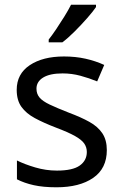

<svg xmlns="http://www.w3.org/2000/svg" viewBox="-20 -786 519 816"><path d="M434 -148Q434 -70 376 -30Q318 10 220 10Q164 10 123.5 1Q83 -8 52 -24V-104Q84 -88 129.5 -74.5Q175 -61 222 -61Q289 -61 319 -82.5Q349 -104 349 -140Q349 -160 338 -176Q327 -192 298.5 -208Q270 -224 217 -244Q165 -264 128 -284Q91 -304 71 -332Q51 -360 51 -404Q51 -472 106.5 -509Q162 -546 252 -546Q301 -546 343.5 -536.5Q386 -527 423 -510L393 -440Q359 -454 322 -464Q285 -474 246 -474Q192 -474 163.5 -456.5Q135 -439 135 -409Q135 -387 148 -371.5Q161 -356 191.5 -341.5Q222 -327 273 -307Q324 -288 360 -268Q396 -248 415 -219.5Q434 -191 434 -148ZM388 -756Q376 -738 351 -709.5Q326 -681 297.5 -652.5Q269 -624 245 -606H187V-618Q202 -637 219.5 -663Q237 -689 254 -716.5Q271 -744 282 -766H388Z"/></svg>

Font: Noto Sans Ugaritic
Style: Regular
Weight: 400
Designer: Monotype Design Team
Foundry: Monotype Imaging Inc.
Version: Version 2.001; ttfautohint (v1.8.4.7-5d5b)